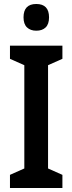

<svg xmlns="http://www.w3.org/2000/svg" viewBox="-20 -943 363 963"><path d="M293 0H30V-66L102 -98V-616L30 -648V-714H293V-648L221 -616V-98L293 -66ZM162 -923Q226 -923 226 -856Q226 -822 209 -805.5Q192 -789 162 -789Q133 -789 115.5 -805.5Q98 -822 98 -856Q98 -923 162 -923Z"/></svg>

Font: Noto Sans Sinhala Condensed SemiBold
Style: Regular
Weight: 600
Width: 3
Designer: Jelle Bosma - Monotype Design Team
Foundry: Monotype Imaging Inc.
Version: Version 2.006; ttfautohint (v1.8.4.7-5d5b)